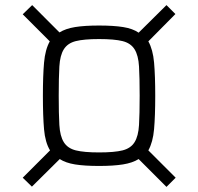

<svg xmlns="http://www.w3.org/2000/svg" viewBox="-20 -719 777 752"><path d="M105 12 69 -23 176 -130Q157 -161 152.5 -212.5Q148 -264 148 -344Q148 -422 152.5 -473.5Q157 -525 175 -557L69 -663L106 -699L213 -592Q237 -607 274 -613Q311 -619 368 -619Q425 -619 462.5 -613Q500 -607 523 -591L632 -699L667 -664L561 -557Q579 -525 583.5 -473.5Q588 -422 588 -344Q588 -265 583.5 -213.5Q579 -162 561 -130L668 -23L632 13L523 -96Q499 -81 461.5 -75Q424 -69 368 -69Q311 -69 274 -75Q237 -81 214 -96ZM368 -122Q428 -122 460 -130Q492 -138 507 -162Q522 -186 524.5 -229.5Q527 -273 527 -344Q527 -415 524.5 -458.5Q522 -502 507 -526Q492 -550 460 -558Q428 -566 368 -566Q309 -566 277 -558Q245 -550 230 -526Q215 -502 212.5 -458.5Q210 -415 210 -344Q210 -273 212.5 -229.5Q215 -186 230 -162Q245 -138 277 -130Q309 -122 368 -122Z"/></svg>

Font: Azeri Sans Light
Style: Regular
Weight: 300
Designer: Hector Gatti & Omnibus-Type (original fonts) / Cristiano Sobral (main changes and remastering)
Version: Version 1.000; ttfautohint (v1.6)